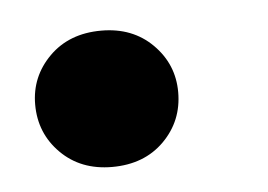

<svg xmlns="http://www.w3.org/2000/svg" viewBox="-28 -187 315 226"><g transform="rotate(-5 129.5 -73.5)"><path d="M97 7Q60 7 36.5 -16.5Q13 -40 13 -74Q13 -107 36.5 -130.5Q60 -154 98 -154Q135 -154 158.5 -130.5Q182 -107 182 -74Q182 -40 158.5 -16.5Q135 7 97 7Z"/></g></svg>

Font: DM Sans 16pt ExtraBold
Style: Italic
Weight: 800
Italic angle: -10°
Version: Version 4.004;gftools[0.9.30]